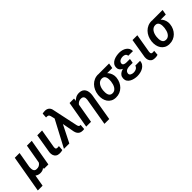

<svg xmlns="http://www.w3.org/2000/svg" viewBox="204 -2056 3565 3565"><g transform="rotate(-45 1986.0 -273.5)"><path d="M427.7 -528.3H554.2L462.4 0H345.7L358.4 -129.4ZM392.6 -246.6 439 -248Q434.6 -204.6 422.9 -158.9Q411.1 -113.3 388.4 -74.2Q365.7 -35.2 329.6 -11.7Q293.5 11.7 240.2 10.3Q209.5 9.8 180.7 -2.7Q151.9 -15.1 131.6 -38.6Q111.3 -62 106.4 -95.2L113.8 -225.1H180.7Q179.2 -203.1 179.4 -180.2Q179.7 -157.2 185.5 -137.5Q191.4 -117.7 206.3 -105.2Q221.2 -92.8 248.5 -92.3Q284.7 -90.8 310.3 -103Q335.9 -115.2 352.5 -137Q369.1 -158.7 378.9 -187Q388.7 -215.3 392.6 -246.6ZM108.9 -528.3H234.4L107.4 203.1H-18.1Z M699.2 -528.3H825.7L762.2 -155.8Q760.3 -138.7 762.5 -126.5Q764.6 -114.3 773.7 -107.2Q782.7 -100.1 800.8 -99.6Q811 -99.1 821.5 -100.6Q832 -102.1 842.3 -103L834 -5.9Q815.4 0 796.1 2.7Q776.9 5.4 757.3 4.9Q711.9 4.4 683.6 -15.4Q655.3 -35.2 643.3 -69.1Q631.3 -103 635.7 -146Z M1188.5 -349.1 1012.7 0H871.6L1158.2 -541L1248 -538.1ZM1122.1 -750Q1144 -750 1162.6 -744.6Q1181.2 -739.3 1196 -728.5Q1210.9 -717.8 1221.9 -702.1Q1232.9 -686.5 1238.8 -665.5L1349.1 -145.5Q1351.6 -134.3 1355.7 -123.5Q1359.9 -112.8 1366.9 -105.2Q1374 -97.7 1387.2 -96.7Q1391.6 -96.2 1396.2 -96.2Q1400.9 -96.2 1405.3 -96.7L1397 4.9Q1385.7 6.8 1374.5 7.6Q1363.3 8.3 1352.1 7.8Q1317.9 7.3 1293.5 -5.6Q1269 -18.6 1253.2 -42Q1237.3 -65.4 1229.5 -98.1L1158.2 -479L1127.9 -603Q1124 -616.2 1117.9 -626Q1111.8 -635.7 1102.1 -641.1Q1092.3 -646.5 1077.6 -647.5Q1070.3 -647.9 1063.2 -647.5Q1056.2 -647 1048.8 -647L1055.2 -742.2Q1071.3 -746.1 1088.4 -748.3Q1105.5 -750.5 1122.1 -750Z M1652.8 -408.2 1582 0H1455.6L1547.4 -528.3H1664.1ZM1607.4 -281.7 1578.1 -280.3Q1583.5 -327.1 1599.9 -373.5Q1616.2 -419.9 1644.8 -457.5Q1673.3 -495.1 1714.1 -517.3Q1754.9 -539.6 1808.6 -538.6Q1853 -537.6 1882.1 -521Q1911.1 -504.4 1927.2 -476.8Q1943.4 -449.2 1948.5 -413.6Q1953.6 -377.9 1949.2 -337.9L1857.9 203.1H1731.4L1823.2 -338.4Q1825.7 -358.4 1824 -375.7Q1822.3 -393.1 1815.2 -406.5Q1808.1 -419.9 1794.2 -428Q1780.3 -436 1757.8 -437Q1723.6 -438.5 1697.8 -425.5Q1671.9 -412.6 1653.6 -390.1Q1635.3 -367.7 1624 -339.4Q1612.8 -311 1607.4 -281.7Z M2027.3 -255.4 2028.8 -265.6Q2035.2 -320.3 2057.1 -368.7Q2079.1 -417 2115 -453.9Q2150.9 -490.7 2198.7 -511Q2246.6 -531.2 2304.7 -529.3Q2318.8 -520 2330.3 -506.8Q2341.8 -493.7 2354.2 -480.7Q2366.7 -467.8 2384.3 -460Q2423.3 -441.4 2449.5 -408.2Q2475.6 -375 2488.3 -334Q2501 -293 2497.6 -251.5L2496.1 -240.2Q2490.7 -187.5 2469 -141.6Q2447.3 -95.7 2412.4 -61Q2377.4 -26.4 2331.1 -7.3Q2284.7 11.7 2229.5 10.7Q2173.3 9.8 2132.8 -12.5Q2092.3 -34.7 2067.1 -72Q2042 -109.4 2032.2 -156.5Q2022.5 -203.6 2027.3 -255.4ZM2154.8 -265.6 2153.3 -255.4Q2150.9 -230 2151.9 -201.9Q2152.8 -173.8 2160.6 -148.9Q2168.5 -124 2187 -107.9Q2205.6 -91.8 2238.3 -90.8Q2272 -89.8 2296.1 -105.5Q2320.3 -121.1 2336.4 -146.5Q2352.5 -171.9 2361.3 -201.9Q2370.1 -231.9 2373.5 -259.8L2375 -270Q2377.4 -293.5 2376.7 -320.3Q2376 -347.2 2368.4 -370.8Q2360.8 -394.5 2343.3 -410.2Q2325.7 -425.8 2294.9 -426.8Q2261.7 -427.7 2236.8 -413.8Q2211.9 -399.9 2195.1 -376.2Q2178.2 -352.5 2168.2 -323.5Q2158.2 -294.4 2154.8 -265.6ZM2585 -528.3 2566.9 -426.3H2293.9L2312 -528.3Z M2792.5 -287.6 2914.1 -287.1 2903.3 -226.6H2820.3Q2794.9 -226.6 2769 -220.5Q2743.2 -214.4 2724.1 -198.5Q2705.1 -182.6 2701.2 -152.8Q2698.2 -134.8 2705.6 -121.8Q2712.9 -108.9 2726.1 -101.1Q2739.3 -93.3 2755.1 -89.4Q2771 -85.4 2786.1 -85.4Q2810.1 -85 2834.5 -91.8Q2858.9 -98.6 2877 -114.5Q2895 -130.4 2900.9 -156.2L3027.8 -156.7Q3023.9 -110.8 3001.7 -78.9Q2979.5 -46.9 2944.6 -26.9Q2909.7 -6.8 2868.9 2Q2828.1 10.7 2787.6 10.3Q2752.4 9.3 2714.4 1Q2676.3 -7.3 2643.6 -25.4Q2610.8 -43.5 2591.1 -73Q2571.3 -102.5 2572.8 -145.5Q2574.7 -188.5 2595.7 -216.1Q2616.7 -243.7 2649.4 -259.3Q2682.1 -274.9 2719.7 -281.2Q2757.3 -287.6 2792.5 -287.6ZM2907.7 -252 2801.8 -252.4Q2773.9 -253.4 2742.7 -260.5Q2711.4 -267.6 2684.1 -282.5Q2656.7 -297.4 2639.9 -321.3Q2623 -345.2 2624 -379.9Q2625 -426.3 2648.2 -456.8Q2671.4 -487.3 2707.5 -505.4Q2743.7 -523.4 2785.2 -530.8Q2826.7 -538.1 2864.3 -537.6Q2901.4 -536.6 2936.3 -526.9Q2971.2 -517.1 2999.8 -497.6Q3028.3 -478 3045.2 -448.2Q3062 -418.5 3062 -377.4L2937.5 -377.9Q2937.5 -400.9 2925.5 -414.8Q2913.6 -428.7 2894.3 -434.8Q2875 -440.9 2854 -440.9Q2832.5 -440.9 2808.8 -434.3Q2785.2 -427.7 2767.6 -412.6Q2750 -397.5 2746.6 -372.6Q2743.7 -355.5 2749.8 -344.2Q2755.9 -333 2767.3 -326.7Q2778.8 -320.3 2793.2 -317.4Q2807.6 -314.5 2821.3 -314L2918.5 -313.5Z M3200.2 -528.3H3326.7L3263.2 -155.8Q3261.2 -138.7 3263.4 -126.5Q3265.6 -114.3 3274.7 -107.2Q3283.7 -100.1 3301.8 -99.6Q3312 -99.1 3322.5 -100.6Q3333 -102.1 3343.3 -103L3335 -5.9Q3316.4 0 3297.1 2.7Q3277.8 5.4 3258.3 4.9Q3212.9 4.4 3184.6 -15.4Q3156.2 -35.2 3144.3 -69.1Q3132.3 -103 3136.7 -146Z M3432.6 -255.4 3434.1 -265.6Q3440.4 -320.3 3462.4 -368.7Q3484.4 -417 3520.3 -453.9Q3556.2 -490.7 3604 -511Q3651.9 -531.2 3710 -529.3Q3724.1 -520 3735.6 -506.8Q3747.1 -493.7 3759.5 -480.7Q3772 -467.8 3789.6 -460Q3828.6 -441.4 3854.7 -408.2Q3880.9 -375 3893.6 -334Q3906.2 -293 3902.8 -251.5L3901.4 -240.2Q3896 -187.5 3874.3 -141.6Q3852.5 -95.7 3817.6 -61Q3782.7 -26.4 3736.3 -7.3Q3689.9 11.7 3634.8 10.7Q3578.6 9.8 3538.1 -12.5Q3497.6 -34.7 3472.4 -72Q3447.3 -109.4 3437.5 -156.5Q3427.7 -203.6 3432.6 -255.4ZM3560.1 -265.6 3558.6 -255.4Q3556.2 -230 3557.1 -201.9Q3558.1 -173.8 3565.9 -148.9Q3573.7 -124 3592.3 -107.9Q3610.8 -91.8 3643.6 -90.8Q3677.2 -89.8 3701.4 -105.5Q3725.6 -121.1 3741.7 -146.5Q3757.8 -171.9 3766.6 -201.9Q3775.4 -231.9 3778.8 -259.8L3780.3 -270Q3782.7 -293.5 3782 -320.3Q3781.2 -347.2 3773.7 -370.8Q3766.1 -394.5 3748.5 -410.2Q3731 -425.8 3700.2 -426.8Q3667 -427.7 3642.1 -413.8Q3617.2 -399.9 3600.3 -376.2Q3583.5 -352.5 3573.5 -323.5Q3563.5 -294.4 3560.1 -265.6ZM3990.2 -528.3 3972.2 -426.3H3699.2L3717.3 -528.3Z"/></g></svg>

Font: Roboto SemiBold
Style: Italic
Weight: 600
Designer: Christian Robertson
Foundry: Google
Version: Version 3.009; 2024